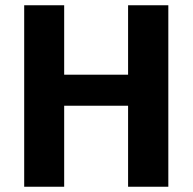

<svg xmlns="http://www.w3.org/2000/svg" viewBox="-20 -710 732 730"><path d="M620 -690H467V-426H224V-690H72V0H224V-308H467V0H620Z"/></svg>

Font: SnT
Style: Bold
Weight: 700
Designer: Natanael Gama
Version: Version 1.001;PS 001.001;hotconv 1.0.70;makeotf.lib2.5.58329